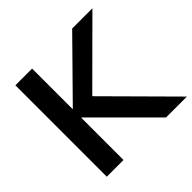

<svg xmlns="http://www.w3.org/2000/svg" viewBox="-176 -876 1047 1047"><g transform="rotate(-45 348.0 -352.5)"><path d="M78 0V-705H207V-393H209L516 -705H672L304 -338L305 -394L696 0H535L209 -326H207V0Z"/></g></svg>

Font: Mulish ExtraLight
Style: Bold
Weight: 700
Version: Version 3.603